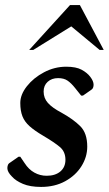

<svg xmlns="http://www.w3.org/2000/svg" viewBox="-20 -727 429 757"><path d="M142 10Q99 10 70.5 -2Q42 -14 27 -31Q9 -49 9 -64Q9 -70 11 -76Q13 -82 20 -86L53 -109H60L77 -84Q93 -59 115.5 -46.5Q138 -34 164 -34Q198 -34 218 -51Q238 -68 238 -97Q238 -129 216 -147.5Q194 -166 150 -192Q116 -212 96.5 -229.5Q77 -247 68.5 -268.5Q60 -290 60 -321Q60 -354 86 -387Q112 -420 153.5 -442Q195 -464 241 -464Q280 -464 302 -452Q324 -440 336 -424Q349 -407 349 -393Q349 -387 347 -381.5Q345 -376 340 -373L307 -350H300L276 -380Q261 -399 246.5 -409Q232 -419 209 -419Q184 -419 168 -404.5Q152 -390 152 -366Q152 -340 169 -321Q186 -302 222 -283Q269 -257 296.5 -229.5Q324 -202 324 -149Q324 -108 301 -71.5Q278 -35 237 -12.5Q196 10 142 10ZM95 -530 256 -707H295L389 -530H373L261 -623L111 -530Z"/></svg>

Font: Spectral SemiBold
Style: Italic
Weight: 600
Italic angle: -10°
Designer: Jean-Baptiste Levee
Foundry: Production Type
Version: Version 2.001